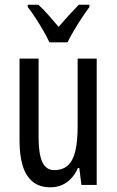

<svg xmlns="http://www.w3.org/2000/svg" viewBox="-20 -786 496 816"><path d="M391 -537V0H326L317 -72H311Q300 -46 282.5 -27.5Q265 -9 243 0.5Q221 10 195 10Q147 10 118 -14.5Q89 -39 76 -83Q63 -127 63 -187V-537H144V-202Q144 -131 160 -97Q176 -63 210 -63Q247 -63 269 -83.5Q291 -104 300.5 -145.5Q310 -187 310 -251V-537ZM190 -606Q180 -628 165 -654Q150 -680 133 -706.5Q116 -733 98 -756V-766H143Q162 -749 184.5 -723.5Q207 -698 229 -672Q255 -702 272.5 -721Q290 -740 315 -766H360V-756Q345 -736 327.5 -709.5Q310 -683 294 -656Q278 -629 267 -606Z"/></svg>

Font: Noto Sans ExtraCondensed
Style: Regular
Weight: 400
Width: 2
Designer: Monotype Design Team
Foundry: Monotype Imaging Inc.
Version: Version 2.013